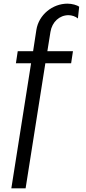

<svg xmlns="http://www.w3.org/2000/svg" viewBox="-20 -780 473 1050"><path d="M355 -697C372 -697 394 -690 406 -679L413 -743C402 -752 374 -760 349 -760C267 -760 192 -699 179 -617L161 -500H77L67 -434H150L42 250H120L228 -434H369L379 -500H239L256 -606C265 -660 305 -697 355 -697Z"/></svg>

Font: Oakes
Style: Regular
Weight: 400
Designer: Samuel Oakes
Foundry: Samuel Oakes
Version: Version 1.003;PS 001.003;hotconv 1.0.88;makeotf.lib2.5.64775